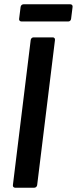

<svg xmlns="http://www.w3.org/2000/svg" viewBox="-20 -874 358 894"><path d="M80 -774H298C305 -774 310 -779 311 -786L318 -842C319 -849 314 -854 308 -854H89C83 -854 77 -849 76 -842L69 -786C68 -779 73 -774 80 -774ZM50 0H140C146 0 152 -5 153 -12L236 -688C237 -695 232 -700 226 -700H136C130 -700 124 -695 123 -688L40 -12C39 -5 44 0 50 0Z"/></svg>

Font: Barlow Semi Condensed SemiBold
Style: Italic
Weight: 600
Width: 4
Italic angle: -7°
Designer: Jeremy Tribby
Foundry: Tribby Type
Version: Version 1.422;hotconv 1.0.109;makeotfexe 2.5.65596